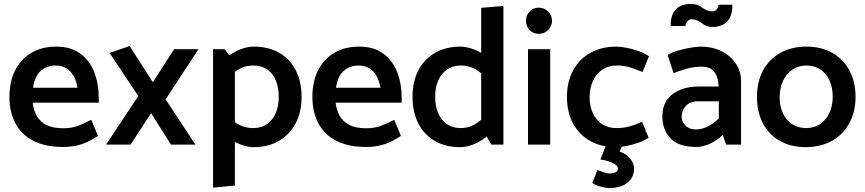

<svg xmlns="http://www.w3.org/2000/svg" viewBox="-20 -735 4396 976"><path d="M482 -213V-237Q482 -308 459.5 -367Q437 -426 389 -462Q341 -498 266 -498Q192 -498 138.5 -466Q85 -434 56.5 -376.5Q28 -319 28 -242Q28 -166 58 -108.5Q88 -51 149 -19.5Q210 12 299 12Q337 12 369 5Q401 -2 428 -15.5Q455 -29 478 -44L444 -126Q408 -107 375.5 -95Q343 -83 301 -83Q249 -83 216.5 -99.5Q184 -116 167.5 -145Q151 -174 146 -213ZM148 -289Q153 -325 167.5 -350Q182 -375 206.5 -388.5Q231 -402 262 -402Q294 -402 316.5 -388.5Q339 -375 353.5 -350Q368 -325 374 -289Z M644 0 748 -160 849 0H973L822 -230L989 -485H865L757 -317L639 -501L537 -466L683 -247L519 0Z M1174 208V-416L1122 -485H1063V219ZM1134 -333Q1167 -368 1197.5 -385Q1228 -402 1268 -402Q1310 -402 1339 -381.5Q1368 -361 1382.5 -325Q1397 -289 1397 -241Q1397 -197 1382 -161Q1367 -125 1338 -104.5Q1309 -84 1267 -84Q1229 -84 1197.5 -99.5Q1166 -115 1133 -154L1100 -76Q1119 -49 1148.5 -29Q1178 -9 1210.5 2Q1243 13 1267 13Q1344 13 1398.5 -19Q1453 -51 1483 -108.5Q1513 -166 1513 -242Q1513 -320 1483.5 -377.5Q1454 -435 1399.5 -466.5Q1345 -498 1270 -498Q1243 -498 1212.5 -488Q1182 -478 1153 -458.5Q1124 -439 1102 -410Z M2022 -213V-237Q2022 -308 1999.5 -367Q1977 -426 1929 -462Q1881 -498 1806 -498Q1732 -498 1678.5 -466Q1625 -434 1596.5 -376.5Q1568 -319 1568 -242Q1568 -166 1598 -108.5Q1628 -51 1689 -19.5Q1750 12 1839 12Q1877 12 1909 5Q1941 -2 1968 -15.5Q1995 -29 2018 -44L1984 -126Q1948 -107 1915.5 -95Q1883 -83 1841 -83Q1789 -83 1756.5 -99.5Q1724 -116 1707.5 -145Q1691 -174 1686 -213ZM1688 -289Q1693 -325 1707.5 -350Q1722 -375 1746.5 -388.5Q1771 -402 1802 -402Q1834 -402 1856.5 -388.5Q1879 -375 1893.5 -350Q1908 -325 1914 -289Z M2426 -87 2478 0H2539V-705L2426 -695ZM2454 -152Q2421 -118 2390.5 -101Q2360 -84 2321 -84Q2281 -84 2251.5 -104.5Q2222 -125 2207 -161Q2192 -197 2192 -244Q2192 -289 2207 -324.5Q2222 -360 2251.5 -381Q2281 -402 2322 -402Q2360 -402 2391.5 -386Q2423 -370 2456 -332L2489 -409Q2470 -437 2440.5 -457Q2411 -477 2379 -487.5Q2347 -498 2321 -498Q2246 -498 2191 -466Q2136 -434 2106.5 -377Q2077 -320 2077 -244Q2077 -166 2106 -108.5Q2135 -51 2189.5 -19Q2244 13 2319 13Q2347 13 2377.5 2.5Q2408 -8 2437 -28Q2466 -48 2488 -76Z M2777 0V-485H2664V0ZM2719 -563Q2747 -563 2766.5 -582.5Q2786 -602 2786 -630Q2786 -658 2766 -677Q2746 -696 2719 -696Q2691 -696 2672.5 -677Q2654 -658 2654 -630Q2654 -601 2672.5 -582Q2691 -563 2719 -563Z M3244 -116Q3211 -101 3180.5 -92.5Q3150 -84 3112 -84Q3071 -84 3040 -104.5Q3009 -125 2993 -161Q2977 -197 2977 -243Q2978 -288 2994.5 -324Q3011 -360 3042 -381Q3073 -402 3113 -402Q3151 -402 3182 -392.5Q3213 -383 3246 -369L3279 -449Q3256 -465 3224.5 -476Q3193 -487 3163 -492.5Q3133 -498 3113 -498Q3037 -498 2980.5 -466Q2924 -434 2893 -376.5Q2862 -319 2862 -242Q2862 -166 2892.5 -108.5Q2923 -51 2979 -19Q3035 13 3111 13Q3132 13 3162 7.5Q3192 2 3224 -9Q3256 -20 3277 -35ZM3032 76Q3056 79 3076.5 86Q3097 93 3109 102Q3121 111 3121 124Q3121 136 3107.5 141.5Q3094 147 3080 147Q3067 147 3048 140.5Q3029 134 3017 129L2991 195Q3007 207 3034 214Q3061 221 3080 221Q3112 221 3140 210.5Q3168 200 3185.5 177.5Q3203 155 3203 122Q3203 104 3193.5 86.5Q3184 69 3167.5 55.5Q3151 42 3130 36L3150 -13H3067Z M3445 -143Q3445 -172 3466 -196Q3487 -220 3525 -220H3634V-133Q3608 -107 3578 -92Q3548 -77 3516 -77Q3494 -77 3478 -86.5Q3462 -96 3453.5 -111Q3445 -126 3445 -143ZM3404 -363Q3432 -375 3469.5 -385.5Q3507 -396 3545 -396Q3592 -396 3612 -368.5Q3632 -341 3633 -298V-295H3527Q3447 -294 3397 -255Q3347 -216 3347 -143Q3347 -74 3389 -31Q3431 12 3518 12Q3556 12 3592 -6Q3628 -24 3654 -49L3671 0H3747V-324Q3747 -373 3719.5 -413Q3692 -453 3646 -475.5Q3600 -498 3543 -498Q3523 -498 3490 -492.5Q3457 -487 3425 -477.5Q3393 -468 3374 -455ZM3632 -711Q3631 -697 3622.5 -687Q3614 -677 3602 -677Q3585 -677 3572.5 -683Q3560 -689 3549 -696Q3538 -706 3524 -710.5Q3510 -715 3490 -715Q3464 -715 3440.5 -705Q3417 -695 3403 -670.5Q3389 -646 3389 -603H3464Q3465 -616 3474.5 -626.5Q3484 -637 3495 -637Q3511 -637 3522.5 -632Q3534 -627 3545 -619Q3556 -610 3569.5 -604Q3583 -598 3603 -598Q3629 -598 3652.5 -608.5Q3676 -619 3689.5 -644Q3703 -669 3703 -711Z M4077 13Q4000 13 3944 -19Q3888 -51 3858 -108.5Q3828 -166 3828 -242Q3828 -320 3859 -377Q3890 -434 3946.5 -466Q4003 -498 4079 -498Q4156 -498 4211.5 -466Q4267 -434 4298 -377Q4329 -320 4329 -243Q4329 -167 4297.5 -109Q4266 -51 4210 -19.5Q4154 12 4077 13ZM4078 -84Q4120 -84 4150 -105Q4180 -126 4196.5 -162Q4213 -198 4213 -243Q4213 -289 4197 -325Q4181 -361 4151 -381.5Q4121 -402 4079 -402Q4039 -402 4008 -381Q3977 -360 3960.5 -324Q3944 -288 3943 -243Q3943 -197 3959 -161Q3975 -125 4006 -104.5Q4037 -84 4078 -84Z"/></svg>

Font: Catamaran Thin SemiBold
Style: Regular
Weight: 600
Version: Version 2.000